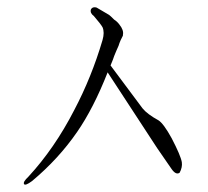

<svg xmlns="http://www.w3.org/2000/svg" viewBox="-20 -752 573 528"><path d="M240 -732Q244 -732 246 -731Q250 -729 280 -711Q283 -709 294 -698Q302 -693 308 -685Q321 -669 318 -656V-654Q317 -652 316 -650L312 -642Q308 -633 306 -626Q304 -622 300 -612.5Q296 -603 294 -598Q292 -591 284 -572L372 -454Q385 -438 416 -421Q430 -412 452 -372Q477 -324 480 -306Q482 -292 474 -277Q464 -270 452 -287L412 -345L276 -553Q237 -454 192 -389Q141 -315 68 -254Q49 -240 46 -246Q43 -252 58 -266Q130 -344 184 -449Q232 -540 262 -642Q268 -663 262 -677Q257 -686 238 -708Q227 -716 230 -726Q233 -732 240 -732Z"/></svg>

Font: Kimchi
Style: Regular
Weight: 400
Version: Version 1.1